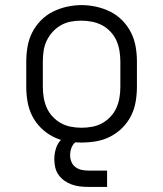

<svg xmlns="http://www.w3.org/2000/svg" viewBox="-20 -551 640 753"><path d="M300 8Q271 8 242 3Q213 -2 187 -15.5Q161 -29 140 -50Q119 -71 106 -97Q93 -123 88 -152Q83 -181 83 -210V-310Q83 -339 88 -368Q93 -397 106 -423Q119 -449 140 -470.5Q161 -492 187 -505Q213 -518 242 -524.5Q271 -531 300 -531Q329 -531 358 -524.5Q387 -518 413 -505Q439 -492 460 -470.5Q481 -449 494 -423Q507 -397 512 -368Q517 -339 517 -310V-210Q517 -181 512 -152Q507 -123 494 -97Q481 -71 460 -50Q439 -29 413 -15.5Q387 -2 358 3Q329 8 300 8ZM300 -50Q321 -50 342 -54Q363 -58 381 -68Q399 -78 413.5 -93.5Q428 -109 436.5 -128Q445 -147 448.5 -168Q452 -189 452 -210V-310Q452 -331 448.5 -352Q445 -373 436.5 -392Q428 -411 413 -427Q398 -443 379.5 -452.5Q361 -462 340 -466Q319 -470 298 -470Q277 -470 256.5 -466Q236 -462 218 -451.5Q200 -441 186 -425.5Q172 -410 163 -391Q154 -372 151 -351.5Q148 -331 148 -310V-210Q148 -189 151.5 -168Q155 -147 163.5 -128Q172 -109 186.5 -93.5Q201 -78 219 -68Q237 -58 258 -54Q279 -50 300 -50ZM325 182Q309 182 292.5 180Q276 178 261 172.5Q246 167 232.5 157.5Q219 148 209.5 134.5Q200 121 196.5 105Q193 89 193 73Q193 52 199.5 31Q206 10 221.5 -5Q237 -20 258 -26.5Q279 -33 300 -33V0Q290 0 280.5 4.5Q271 9 265.5 18Q260 27 257.5 37Q255 47 255 57Q255 71 260 83.5Q265 96 275.5 104Q286 112 299 115Q312 118 325 118H400V182Z"/></svg>

Font: Iosevka Custom Light Extended
Style: Regular
Weight: 300
Width: 7
Monospace: yes
Designer: Belleve Invis
Foundry: Belleve Invis
Version: Version 11.2.4; ttfautohint (v1.8.4)